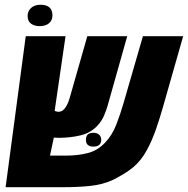

<svg xmlns="http://www.w3.org/2000/svg" viewBox="-20 -781 784 801"><path d="M3.4 0 87.4 -629.9H253.4L208 -318.4Q218.8 -314.5 224.6 -314.5Q228 -314.5 234.9 -316.7Q241.7 -318.8 249.5 -327.6Q254.9 -334.5 260.3 -344.7Q265.6 -355 270.5 -371.6L344.2 -629.9H510.7L429.2 -340.8Q423.3 -319.8 413.3 -297.1Q403.3 -274.4 385.7 -255.9Q357.4 -226.1 315.2 -216.1Q272.9 -206.1 228 -206.1Q220.7 -206.1 215.1 -206.3Q209.5 -206.5 204.6 -207L188.5 -131.8H256.3Q303.7 -131.8 345.7 -142.3Q387.7 -152.8 419.4 -187Q448.2 -217.3 465.3 -261.5Q482.4 -305.7 494.6 -348.1L576.2 -629.9H744.1L660.2 -335.4Q647.5 -290.5 631.1 -242.9Q614.7 -195.3 592 -153.6Q569.3 -111.8 536.6 -84Q520 -69.8 493.9 -54Q467.8 -38.1 446.3 -28.3Q404.8 -10.3 354.2 -5.1Q303.7 0 240.7 0ZM369.6 -169.4Q338.4 -169.4 338.4 -198.2Q338.4 -227.1 369.6 -227.1Q384.8 -227.1 393.6 -219Q402.3 -210.9 402.3 -198.2Q402.3 -169.4 369.6 -169.4ZM145 -671.9Q124 -671.9 109.6 -682.1Q95.2 -692.4 95.2 -714.8Q95.2 -734.9 109.9 -748Q124.5 -761.2 148.9 -761.2Q198.7 -761.2 198.7 -716.8Q198.7 -696.3 184.6 -684.1Q170.4 -671.9 145 -671.9Z"/></svg>

Font: Open Sans Condensed ExtraBold
Style: Italic
Weight: 800
Width: 3
Italic angle: -12°
Designer: Monotype Design Team
Foundry: Monotype Imaging Inc.
Version: Version 3.003; ttfautohint (v1.8.4)